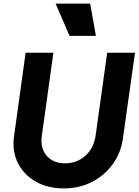

<svg xmlns="http://www.w3.org/2000/svg" viewBox="-20 -1039 773 1071"><path d="M336 12Q246 12 179.5 -26Q113 -64 80 -129.5Q47 -195 58 -277L123 -745H278L213 -279Q204 -212 240.5 -170Q277 -128 344 -128Q409 -128 456.5 -170.5Q504 -213 514 -287L578 -745H733L666 -269Q655 -187 609 -123.5Q563 -60 492.5 -24Q422 12 336 12ZM368 -839 290 -1019H483L515 -839Z"/></svg>

Font: Plus Jakarta Sans ExtraBold
Style: Italic
Weight: 800
Italic angle: -8°
Designer: Gumpita Rahayu
Foundry: Tokotype
Version: Version 2.071; ttfautohint (v1.8.4.7-5d5b);gftools[0.9.29]